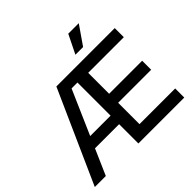

<svg xmlns="http://www.w3.org/2000/svg" viewBox="-216 -1181 1421 1421"><g transform="rotate(-45 494.0 -470.5)"><path d="M11.7 0 336.9 -727.5H947.8V-632.3H574.7V-413.1H920.4V-318.8H574.7V-95.2H948.2V0H467.8V-637.7H406.2L127 0ZM176.8 -201.7V-291H516.1V-201.7ZM602.5 -793.9 675.3 -941.4H785.2L683.1 -793.9Z"/></g></svg>

Font: Inter 28pt Medium
Style: Regular
Weight: 500
Designer: Rasmus Andersson
Foundry: rsms
Version: Version 4.001;git-66647c0bb